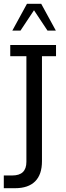

<svg xmlns="http://www.w3.org/2000/svg" viewBox="-29 -820 347 1011"><path d="M50 171H-9V104H35Q73 104 91.5 86Q110 68 110 32V-524H25V-583H266V-524H192V29Q192 99 156 135Q120 171 50 171ZM36 -659 113 -800H188L265 -659H221L150 -766L79 -659Z"/></svg>

Font: Rokkitt SemiBold
Style: Regular
Weight: 400
Version: Version 3.103